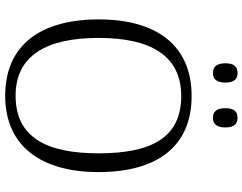

<svg xmlns="http://www.w3.org/2000/svg" viewBox="-120 -826 956 757"><g transform="rotate(90 358.5 -448.0)"><path d="M445 -809C467 -809 483 -821 483 -858C483 -895 467 -906 445 -906C423 -906 407 -895 407 -858C407 -821 423 -809 445 -809ZM268 -809C290 -809 306 -821 306 -858C306 -895 290 -906 268 -906C246 -906 230 -895 230 -858C230 -821 246 -809 268 -809ZM358 10C560 10 659 -136 659 -358C659 -585 561 -725 359 -725C158 -725 57 -585 57 -359C57 -132 156 10 358 10ZM358 -31C200 -31 130 -152 130 -358C130 -564 200 -684 359 -684C525 -684 585 -564 585 -358C585 -153 522 -31 358 -31Z"/></g></svg>

Font: Noto Serif Ethiopic Light
Style: Regular
Weight: 300
Designer: Monotype Design Team
Foundry: Monotype Imaging Inc.
Version: Version 2.102